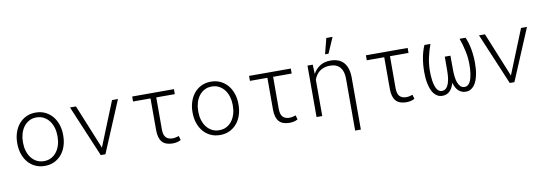

<svg xmlns="http://www.w3.org/2000/svg" viewBox="-67 -1256 5534 1942"><g transform="rotate(-10 2700.5 -284.5)"><path d="M64 -272Q64.5 -325.7 80.6 -374Q96.7 -422.4 126.7 -458.7Q156.7 -495.1 200.4 -516.6Q244.1 -538.1 299.3 -538.1Q355 -538.1 398.7 -516.6Q442.4 -495.1 472.7 -458.7Q502.9 -422.4 519 -374Q535.2 -325.7 535.6 -272V-255.9Q535.2 -202.1 519.3 -153.8Q503.4 -105.5 473.1 -69.1Q442.9 -32.7 399.4 -11.5Q356 9.8 300.3 9.8Q244.6 9.8 200.9 -11.5Q157.2 -32.7 127 -69.1Q96.7 -105.5 80.6 -153.8Q64.5 -202.1 64 -255.9ZM122.6 -255.9Q122.6 -213.9 134.3 -174.8Q146 -135.7 168.5 -105.7Q190.9 -75.7 223.9 -57.6Q256.8 -39.6 300.3 -39.6Q343.3 -39.6 376.2 -57.6Q409.2 -75.7 431.4 -105.7Q453.6 -135.7 465.3 -174.8Q477.1 -213.9 477.1 -255.9V-272Q477.1 -313.5 465.3 -352.5Q453.6 -391.6 431.2 -421.6Q408.7 -451.7 375.5 -470Q342.3 -488.3 299.3 -488.3Q256.3 -488.3 223.4 -470Q190.4 -451.7 168.2 -421.6Q146 -391.6 134.3 -352.5Q122.6 -313.5 122.6 -272Z M897 -79.1 899.4 -68.8 902.3 -79.1 1084 -528.3H1145L922.9 0H875L652.3 -528.3H713.4Z M1719.7 -477.1H1529.3L1528.8 -147Q1529.3 -89.8 1553 -65.2Q1576.7 -40.5 1620.1 -40.5Q1638.2 -40.5 1654.8 -44.4Q1671.4 -48.3 1685.5 -53.2L1697.8 -9.8Q1675.3 2.4 1653.8 6.3Q1632.3 10.3 1609.9 10.3Q1539.6 9.3 1505.4 -28.8Q1471.2 -66.9 1470.2 -148.9V-477.1H1291V-528.3H1719.7Z M1864.3 -272Q1864.7 -325.7 1880.9 -374Q1897 -422.4 1927 -458.7Q1957 -495.1 2000.7 -516.6Q2044.4 -538.1 2099.6 -538.1Q2155.3 -538.1 2199 -516.6Q2242.7 -495.1 2272.9 -458.7Q2303.2 -422.4 2319.3 -374Q2335.4 -325.7 2335.9 -272V-255.9Q2335.4 -202.1 2319.6 -153.8Q2303.7 -105.5 2273.4 -69.1Q2243.2 -32.7 2199.7 -11.5Q2156.2 9.8 2100.6 9.8Q2044.9 9.8 2001.2 -11.5Q1957.5 -32.7 1927.2 -69.1Q1897 -105.5 1880.9 -153.8Q1864.7 -202.1 1864.3 -255.9ZM1922.9 -255.9Q1922.9 -213.9 1934.6 -174.8Q1946.3 -135.7 1968.8 -105.7Q1991.2 -75.7 2024.2 -57.6Q2057.1 -39.6 2100.6 -39.6Q2143.6 -39.6 2176.5 -57.6Q2209.5 -75.7 2231.7 -105.7Q2253.9 -135.7 2265.6 -174.8Q2277.3 -213.9 2277.3 -255.9V-272Q2277.3 -313.5 2265.6 -352.5Q2253.9 -391.6 2231.4 -421.6Q2209 -451.7 2175.8 -470Q2142.6 -488.3 2099.6 -488.3Q2056.6 -488.3 2023.7 -470Q1990.7 -451.7 1968.5 -421.6Q1946.3 -391.6 1934.6 -352.5Q1922.9 -313.5 1922.9 -272Z M2919.9 -477.1H2729.5L2729 -147Q2729.5 -89.8 2753.2 -65.2Q2776.9 -40.5 2820.3 -40.5Q2838.4 -40.5 2855 -44.4Q2871.6 -48.3 2885.7 -53.2L2897.9 -9.8Q2875.5 2.4 2854 6.3Q2832.5 10.3 2810.1 10.3Q2739.7 9.3 2705.6 -28.8Q2671.4 -66.9 2670.4 -148.9V-477.1H2491.2V-528.3H2919.9Z M3145.5 -528.3 3148.9 -432.1Q3174.8 -480 3218.8 -508.8Q3262.7 -537.6 3326.7 -538.1Q3418 -538.1 3463.9 -485.4Q3509.8 -432.6 3510.7 -332.5V202.6H3452.1V-332Q3452.1 -368.7 3443.8 -397.5Q3435.5 -426.3 3418.5 -446.5Q3401.4 -466.8 3375.2 -477.5Q3349.1 -488.3 3313.5 -488.3Q3280.3 -488.3 3254.2 -479.5Q3228 -470.7 3207.8 -455.6Q3187.5 -440.4 3173.1 -419.2Q3158.7 -397.9 3149.9 -373V0H3091.3V-528.3ZM3327.6 -770.5H3391.6L3321.8 -609.9H3286.1Z M4120.1 -477.1H3929.7L3929.2 -147Q3929.7 -89.8 3953.4 -65.2Q3977.1 -40.5 4020.5 -40.5Q4038.6 -40.5 4055.2 -44.4Q4071.8 -48.3 4085.9 -53.2L4098.1 -9.8Q4075.7 2.4 4054.2 6.3Q4032.7 10.3 4010.3 10.3Q3939.9 9.3 3905.8 -28.8Q3871.6 -66.9 3870.6 -148.9V-477.1H3691.4V-528.3H4120.1Z M4354 -528.3Q4330.1 -462.9 4315.7 -395.5Q4301.3 -328.1 4300.8 -258.3Q4300.8 -235.8 4302.2 -210.9Q4303.7 -186 4307.1 -161.9Q4310.5 -137.7 4316.7 -115.5Q4322.8 -93.3 4332.3 -76.4Q4341.8 -59.6 4355 -49.6Q4368.2 -39.6 4386.2 -39.6Q4413.1 -39.6 4430.2 -56.9Q4447.3 -74.2 4457 -102.1Q4466.8 -129.9 4470.5 -164.6Q4474.1 -199.2 4474.1 -233.4L4474.6 -376H4532.7L4533.2 -233.4Q4533.2 -199.2 4536.9 -164.6Q4540.5 -129.9 4550.3 -102.1Q4560.1 -74.2 4576.9 -56.9Q4593.8 -39.6 4620.6 -39.6Q4638.7 -39.6 4652.1 -49.6Q4665.5 -59.6 4675 -76.4Q4684.6 -93.3 4690.7 -115.5Q4696.8 -137.7 4700.2 -161.9Q4703.6 -186 4705.1 -210.9Q4706.5 -235.8 4706.5 -258.3Q4706.1 -328.1 4691.4 -395.5Q4676.8 -462.9 4653.3 -528.3H4714.8Q4739.7 -472.2 4752.2 -403.3Q4764.6 -334.5 4764.6 -259.3Q4764.6 -230.5 4762.2 -199.5Q4759.8 -168.5 4753.4 -138.4Q4747.1 -108.4 4736.8 -81.5Q4726.6 -54.7 4710.7 -34.4Q4694.8 -14.2 4673.3 -2.2Q4651.9 9.8 4623.5 9.8Q4599.1 9.8 4579.8 1.2Q4560.5 -7.3 4545.9 -22.2Q4531.2 -37.1 4520.8 -57.9Q4510.3 -78.6 4503.4 -103Q4496.6 -78.6 4486.3 -57.9Q4476.1 -37.1 4461.4 -22.2Q4446.8 -7.3 4427.5 1.2Q4408.2 9.8 4383.8 9.8Q4355.5 9.8 4334 -2.2Q4312.5 -14.2 4296.6 -34.4Q4280.8 -54.7 4270.5 -81.5Q4260.3 -108.4 4253.9 -138.4Q4247.6 -168.5 4245.1 -199.5Q4242.7 -230.5 4242.7 -259.3Q4242.7 -334.5 4255.1 -403.3Q4267.6 -472.2 4292.5 -528.3Z M5097.7 -79.1 5100.1 -68.8 5103 -79.1 5284.7 -528.3H5345.7L5123.5 0H5075.7L4853 -528.3H4914.1Z"/></g></svg>

Font: Roboto Mono Light
Style: Regular
Weight: 300
Designer: Google
Version: Version 2.000985; 2015; ttfautohint (v1.3)